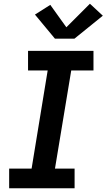

<svg xmlns="http://www.w3.org/2000/svg" viewBox="-20 -1007 570 1027"><path d="M29 0V-105H149L235 -630H130V-735H480V-630H361L274 -105H379V0ZM274 -800 167 -929 249 -981 335 -861 461 -987 530 -923 378 -800Z"/></svg>

Font: Iosevka Slab Extrabold Oblique
Style: Regular
Weight: 800
Italic angle: -9°
Monospace: yes
Designer: Belleve Invis
Foundry: Belleve Invis
Version: Version 11.1.1; ttfautohint (v1.8.3)